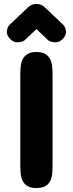

<svg xmlns="http://www.w3.org/2000/svg" viewBox="-20 -945 365 965"><path d="M82 -571.3Q82 -592.3 84.2 -612.3Q86.4 -632.3 94.5 -648.2Q102.5 -664.1 118.7 -673.8Q134.8 -683.6 163.1 -683.6Q191.4 -683.6 207.5 -673.8Q223.6 -664.1 231.7 -648.2Q239.7 -632.3 241.9 -612.3Q244.1 -592.3 244.1 -571.3V-112.3Q244.1 -90.8 242.2 -70.8Q240.2 -50.8 232.2 -34.9Q224.1 -19 207.8 -9.5Q191.4 0 163.1 0Q134.8 0 118.7 -9.5Q102.5 -19 94.5 -34.9Q86.4 -50.8 84.2 -70.8Q82 -90.8 82 -112.3ZM297.9 -820.3Q303.2 -814.9 307.4 -805.9Q311.5 -796.9 311.5 -785.2Q311.5 -772.5 305.9 -763.2Q300.3 -753.9 293 -747.1Q284.2 -738.8 275.9 -735.6Q267.6 -732.4 258.8 -732.4Q247.1 -732.4 235.4 -736.1Q223.6 -739.7 216.8 -748L163.1 -798.8L109.4 -748Q102.5 -739.7 90.8 -736.1Q79.1 -732.4 67.4 -732.4Q58.6 -732.4 50.3 -735.6Q42 -738.8 33.2 -747.1Q25.9 -753.9 20.3 -763.2Q14.6 -772.5 14.6 -785.2Q14.6 -796.9 18.8 -805.9Q22.9 -814.9 28.3 -820.3L121.1 -908.2Q128.4 -915.5 137.5 -919.7Q146.5 -923.8 158.2 -924.8H168Q189.9 -923.3 205.1 -908.2Z"/></svg>

Font: Concert One
Style: Regular
Weight: 400
Version: Version 1.003